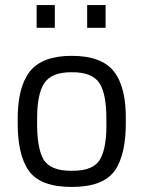

<svg xmlns="http://www.w3.org/2000/svg" viewBox="-20 -731 568 760"><path d="M398 -621V-711H325V-621ZM197 -621V-711H125V-621ZM264 -55Q351 -54 377 -102Q404 -150 401 -256Q402 -359 373 -403Q343 -446 264 -445Q186 -446 156 -403Q126 -359 127 -256Q125 -150 151 -102Q178 -54 264 -55ZM264 -510Q382 -510 431 -448Q480 -385 478 -256Q480 -120 434 -55Q388 9 264 9Q140 9 94 -55Q48 -120 50 -256Q49 -385 98 -448Q147 -510 264 -510Z"/></svg>

Font: RazerF5
Style: Regular
Weight: 400
Foundry: Razer Inc.
Version: Version 2